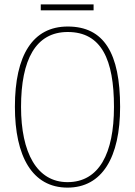

<svg xmlns="http://www.w3.org/2000/svg" viewBox="-20 -846 617 876"><path d="M166 -799H407V-826H166ZM288 10C446 10 528 -128 528 -358C528 -604 454 -725 289 -725C130 -725 48 -595 48 -359C48 -133 127 10 288 10ZM288 -15C148 -15 76 -150 76 -358C76 -574 143 -700 289 -700C443 -700 500 -574 500 -358C500 -146 432 -15 288 -15Z"/></svg>

Font: Noto Serif Myanmar Condensed Thin
Style: Regular
Weight: 100
Width: 3
Designer: Ben Mitchell and the Monotype Design Team
Foundry: Monotype Imaging Inc.
Version: Version 2.106